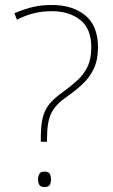

<svg xmlns="http://www.w3.org/2000/svg" viewBox="-20 -744 453 772"><path d="M144 -186Q144 -236 151 -267.5Q158 -299 176.5 -323Q195 -347 229 -371Q265 -397 291.5 -421.5Q318 -446 332.5 -477Q347 -508 347 -554Q347 -629 302.5 -664Q258 -699 188 -699Q151 -699 117.5 -691Q84 -683 48 -665L38 -691Q82 -709 115 -716.5Q148 -724 188 -724Q272 -724 323 -682Q374 -640 374 -554Q374 -504 357.5 -468.5Q341 -433 311.5 -405.5Q282 -378 242 -350Q203 -323 186 -288.5Q169 -254 169 -186V-174H144ZM133 -23Q133 -35 138 -44.5Q143 -54 158 -54Q176 -54 180.5 -44.5Q185 -35 185 -23Q185 -10 180.5 -1Q176 8 158 8Q143 8 138 -1Q133 -10 133 -23Z"/></svg>

Font: Noto Sans Cherokee Thin
Style: Regular
Weight: 100
Designer: Monotype Design Team
Foundry: Monotype Imaging Inc.
Version: Version 2.001; ttfautohint (v1.8.4.7-5d5b)